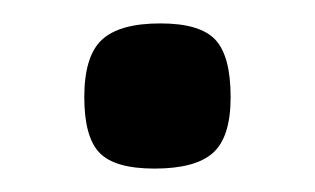

<svg xmlns="http://www.w3.org/2000/svg" viewBox="-20 -138 269 164"><path d="M52 -55Q52 -90 67 -104Q82 -118 117 -118Q151 -118 164 -104Q177 -90 177 -55Q177 -21 162 -7.5Q147 6 112 6Q78 6 65 -7.5Q52 -21 52 -55Z"/></svg>

Font: Enriqueta
Style: Regular
Weight: 400
Designer: Viviana Monsalve, Gustavo Ibarra
Foundry: 72Puntos
Version: Version 2.000